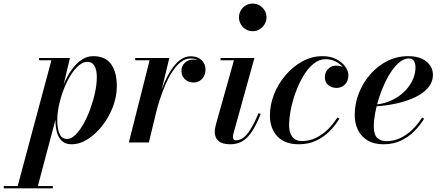

<svg xmlns="http://www.w3.org/2000/svg" viewBox="-130 -776 2406 1046"><path d="M-37 250 150 -447.5H83V-460H251L209.5 -285L187 -202.5L182 -161L73 250ZM-109.5 250V237.5H158V250ZM235.5 -19Q258 -19 281 -41.5Q304 -64 325 -101.2Q346 -138.5 362.2 -183.5Q378.5 -228.5 388 -273.5Q397.5 -318.5 397.5 -356Q397.5 -394.5 384.8 -416.8Q372 -439 346 -439Q322 -439 298.2 -418.5Q274.5 -398 253.5 -363.8Q232.5 -329.5 216.5 -287.5Q200.5 -245.5 191.2 -202.2Q182 -159 182 -121Q182 -75.5 194.2 -47.2Q206.5 -19 235.5 -19ZM260 10Q226.5 10 207.2 -8Q188 -26 180 -56Q172 -86 172 -122Q172 -150.5 178.2 -187Q184.5 -223.5 196.8 -262.5Q209 -301.5 226.8 -338.5Q244.5 -375.5 267.5 -405.2Q290.5 -435 318 -452.5Q345.5 -470 377.5 -470Q444.5 -470 475.5 -426.2Q506.5 -382.5 506.5 -307.5Q506.5 -250 485 -193.8Q463.5 -137.5 427.5 -91.5Q391.5 -45.5 348 -17.8Q304.5 10 260 10Z M572 0 685 -447.5H606.5V-460H792.5L681 0ZM710 -152.5Q719 -191 732.2 -234.5Q745.5 -278 763 -319.5Q780.5 -361 802.5 -395Q824.5 -429 851.2 -449.2Q878 -469.5 909.5 -469.5Q945.5 -469.5 967.5 -449.2Q989.5 -429 989.5 -397Q989.5 -367.5 971.5 -347Q953.5 -326.5 924 -326.5Q896 -326.5 877.2 -344.5Q858.5 -362.5 858.5 -390Q858.5 -417 876.8 -434.2Q895 -451.5 924.5 -451.5Q951.5 -451.5 970 -437.2Q988.5 -423 988.5 -397L976.5 -397.5Q976.5 -423.5 958.5 -440.5Q940.5 -457.5 909.5 -457.5Q880 -457.5 854.5 -437.5Q829 -417.5 807.8 -384.2Q786.5 -351 769.5 -310.8Q752.5 -270.5 739.2 -229.2Q726 -188 717.5 -152.5Z M1125 10Q1080.5 10 1060.2 -8.2Q1040 -26.5 1040 -57Q1040 -68 1042 -78.5Q1044 -89 1046 -97L1144.5 -447.5H1071.5V-460H1256L1141 -45.5Q1140 -41.5 1139.5 -37.2Q1139 -33 1139 -29Q1139 -22 1142.5 -16.8Q1146 -11.5 1155 -11.5Q1175 -11.5 1194.5 -25Q1214 -38.5 1234.5 -71Q1255 -103.5 1278.5 -159.5L1290.5 -155.5Q1267.5 -98.5 1244.2 -62Q1221 -25.5 1192.5 -7.8Q1164 10 1125 10ZM1246.5 -606Q1225.5 -606 1208.5 -616.5Q1191.5 -627 1181.8 -644.2Q1172 -661.5 1172 -681.5Q1172 -702 1181.8 -719Q1191.5 -736 1208.5 -746.2Q1225.5 -756.5 1246.5 -756.5Q1267.5 -756.5 1284.5 -746.2Q1301.5 -736 1311.8 -719Q1322 -702 1322 -681.5Q1322 -661.5 1311.8 -644.2Q1301.5 -627 1284.5 -616.5Q1267.5 -606 1246.5 -606Z M1498 10Q1422 10 1381.2 -33Q1340.5 -76 1340.5 -147Q1340.5 -205.5 1363.2 -262.8Q1386 -320 1426 -366.8Q1466 -413.5 1517.5 -441.8Q1569 -470 1626.5 -470Q1670 -470 1701.5 -454Q1733 -438 1750.5 -414Q1768 -390 1768 -366Q1768 -335 1749.2 -316Q1730.5 -297 1703 -297Q1679 -297 1659.5 -311.5Q1640 -326 1640 -356.5Q1640 -383 1658 -400.8Q1676 -418.5 1701 -418.5Q1717.5 -418.5 1732.5 -413.2Q1747.5 -408 1757.2 -396.5Q1767 -385 1767 -366H1756Q1756 -387.5 1740.2 -407.5Q1724.5 -427.5 1699.2 -440.5Q1674 -453.5 1644 -453.5Q1608.5 -453.5 1577.8 -428.5Q1547 -403.5 1522.8 -362.5Q1498.5 -321.5 1480.8 -273.2Q1463 -225 1454 -177.2Q1445 -129.5 1445 -92.5Q1445 -53 1463 -30.2Q1481 -7.5 1515 -7.5Q1556 -7.5 1592 -25.2Q1628 -43 1657.2 -72.2Q1686.5 -101.5 1708 -136L1719 -129.5Q1697.5 -93.5 1665.8 -61.5Q1634 -29.5 1592.2 -9.8Q1550.5 10 1498 10Z M1959.5 10Q1907.5 10 1872.8 -10.8Q1838 -31.5 1820.2 -67.8Q1802.5 -104 1802.5 -150Q1802.5 -210 1824.5 -267Q1846.5 -324 1886.2 -370Q1926 -416 1979 -443Q2032 -470 2093.5 -470Q2157.5 -470 2193 -440.8Q2228.5 -411.5 2228.5 -368.5Q2228.5 -330.5 2203.8 -300Q2179 -269.5 2134.8 -247.8Q2090.5 -226 2033 -213Q1975.5 -200 1909.5 -196V-206Q1948.5 -208.5 1982.8 -221Q2017 -233.5 2044.8 -253.5Q2072.5 -273.5 2092.2 -298.5Q2112 -323.5 2122.8 -351.8Q2133.5 -380 2133.5 -409Q2133.5 -428 2125.8 -442.8Q2118 -457.5 2097.5 -457.5Q2073 -457.5 2049.2 -439.2Q2025.5 -421 2004 -389.8Q1982.5 -358.5 1964.8 -320Q1947 -281.5 1933.8 -239.8Q1920.5 -198 1913.5 -158.2Q1906.5 -118.5 1906.5 -86.5Q1906.5 -41.5 1925.8 -24.2Q1945 -7 1975.5 -7Q2014 -7 2049.2 -23.2Q2084.5 -39.5 2115 -68.5Q2145.5 -97.5 2169.5 -136L2180.5 -129Q2158.5 -93 2127 -61.2Q2095.5 -29.5 2054 -9.8Q2012.5 10 1959.5 10Z"/></svg>

Font: Bodoni Moda 18pt SemiBold
Style: Italic
Weight: 600
Italic angle: -13°
Designer: Owen Earl
Foundry: indestructible type
Version: Version 2.005